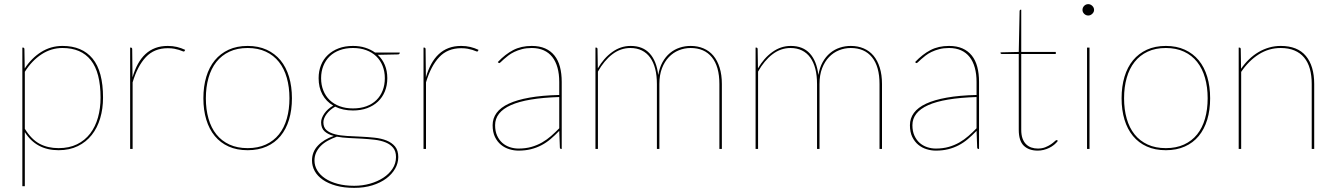

<svg xmlns="http://www.w3.org/2000/svg" viewBox="-20 -720 6447 928"><path d="M88 180V-490H91Q98 -490 98 -482L99.5 -389Q132.5 -439.5 179.2 -468.8Q226 -498 282 -498Q377 -498 427.5 -436.8Q478 -375.5 478 -248Q478 -194.5 464.2 -148.2Q450.5 -102 423.5 -67.8Q396.5 -33.5 356.2 -13.8Q316 6 263 6Q155 6 100 -81.5V180ZM282 -488Q227.5 -488 180.8 -457.5Q134 -427 100 -373V-97.5Q132 -46 171.5 -25Q211 -4 263 -4Q314.5 -4 352.5 -22.8Q390.5 -41.5 415.8 -74.5Q441 -107.5 453.5 -152Q466 -196.5 466 -248Q466 -370 419.2 -429Q372.5 -488 282 -488Z M609 0V-490H612Q619 -490 619 -482L620.5 -346Q631 -382.5 646.5 -410.8Q662 -439 683 -458.5Q704 -478 730.8 -488Q757.5 -498 791 -498Q815 -498 835.5 -493Q856 -488 875 -479L873 -475Q872 -473.5 871.2 -472.2Q870.5 -471 868 -471Q865.5 -471 859.8 -473.5Q854 -476 844.8 -479Q835.5 -482 822.2 -484.5Q809 -487 791 -487Q725.5 -487 685 -444Q644.5 -401 621 -322V0Z M1177 -498Q1228.5 -498 1268.5 -479.8Q1308.5 -461.5 1335.8 -428.5Q1363 -395.5 1377 -348.8Q1391 -302 1391 -245Q1391 -188 1377 -141.8Q1363 -95.5 1335.8 -62.5Q1308.5 -29.5 1268.5 -11.8Q1228.5 6 1177 6Q1125 6 1085.2 -11.8Q1045.5 -29.5 1018.2 -62.5Q991 -95.5 977 -141.8Q963 -188 963 -245Q963 -302 977 -348.8Q991 -395.5 1018.2 -428.5Q1045.5 -461.5 1085.2 -479.8Q1125 -498 1177 -498ZM1177 -4Q1227 -4 1265 -21.5Q1303 -39 1328.2 -70.5Q1353.5 -102 1366.2 -146.5Q1379 -191 1379 -245Q1379 -299 1366.2 -343.8Q1353.5 -388.5 1328.2 -420.5Q1303 -452.5 1265 -470.2Q1227 -488 1177 -488Q1126.5 -488 1088.8 -470.2Q1051 -452.5 1025.8 -420.5Q1000.5 -388.5 987.8 -343.8Q975 -299 975 -245Q975 -191 987.8 -146.5Q1000.5 -102 1025.8 -70.5Q1051 -39 1088.8 -21.5Q1126.5 -4 1177 -4Z M1686 -498Q1718.5 -498 1745.2 -489.5Q1772 -481 1793 -466H1912V-464Q1912 -461 1909.5 -459Q1907 -457 1904 -457L1806 -455Q1828.5 -434 1840.2 -405.5Q1852 -377 1852 -342Q1852 -307 1840.2 -278.2Q1828.5 -249.5 1806.8 -229Q1785 -208.5 1754.5 -197.2Q1724 -186 1686 -186Q1637 -186 1600 -204.5Q1587.5 -197.5 1577 -188.5Q1566.5 -179.5 1559 -169.5Q1551.5 -159.5 1547.2 -149Q1543 -138.5 1543 -129Q1543 -104 1558.5 -90.8Q1574 -77.5 1599.5 -71Q1625 -64.5 1657.5 -62.8Q1690 -61 1724 -59.5Q1758 -58 1790.5 -54.5Q1823 -51 1848.5 -40.8Q1874 -30.5 1889.5 -11.8Q1905 7 1905 39Q1905 68.5 1889.8 95.2Q1874.5 122 1846.8 142.8Q1819 163.5 1779.8 175.8Q1740.5 188 1692 188Q1642.5 188 1604.5 177.5Q1566.5 167 1540.5 149Q1514.5 131 1501.2 107Q1488 83 1488 56Q1488 14 1516.5 -16.2Q1545 -46.5 1593.5 -63Q1565.5 -70 1548.8 -85.2Q1532 -100.5 1532 -129Q1532 -139 1536.2 -150Q1540.5 -161 1548 -171.8Q1555.5 -182.5 1566.2 -192.2Q1577 -202 1590.5 -209.5Q1556.5 -229.5 1538.2 -263.5Q1520 -297.5 1520 -342Q1520 -376.5 1531.5 -405.2Q1543 -434 1564.8 -454.5Q1586.5 -475 1617 -486.5Q1647.5 -498 1686 -498ZM1894 39Q1894 11 1880.2 -5.8Q1866.5 -22.5 1843.5 -31.8Q1820.5 -41 1791 -44.5Q1761.5 -48 1729.5 -49.8Q1697.5 -51.5 1666 -53Q1634.5 -54.5 1608 -59.5Q1584.5 -51 1564.5 -40Q1544.5 -29 1530.2 -14.5Q1516 0 1508 17.5Q1500 35 1500 56Q1500 81.5 1513.5 103.8Q1527 126 1551.8 142.5Q1576.5 159 1612 168.5Q1647.5 178 1692 178Q1731.5 178 1768 167.8Q1804.5 157.5 1832.5 139.2Q1860.5 121 1877.2 95.5Q1894 70 1894 39ZM1686 -196Q1722.5 -196 1751 -206.5Q1779.5 -217 1799.2 -236.2Q1819 -255.5 1829.5 -282.5Q1840 -309.5 1840 -342Q1840 -374.5 1829.2 -401.5Q1818.5 -428.5 1798.5 -447.8Q1778.5 -467 1750 -477.5Q1721.5 -488 1686 -488Q1650.5 -488 1622 -477.5Q1593.5 -467 1573.5 -447.8Q1553.5 -428.5 1542.8 -401.5Q1532 -374.5 1532 -342Q1532 -309.5 1542.8 -282.5Q1553.5 -255.5 1573.5 -236.2Q1593.5 -217 1622 -206.5Q1650.5 -196 1686 -196Z M2027 0V-490H2030Q2037 -490 2037 -482L2038.5 -346Q2049 -382.5 2064.5 -410.8Q2080 -439 2101 -458.5Q2122 -478 2148.8 -488Q2175.5 -498 2209 -498Q2233 -498 2253.5 -493Q2274 -488 2293 -479L2291 -475Q2290 -473.5 2289.2 -472.2Q2288.5 -471 2286 -471Q2283.5 -471 2277.8 -473.5Q2272 -476 2262.8 -479Q2253.5 -482 2240.2 -484.5Q2227 -487 2209 -487Q2143.5 -487 2103 -444Q2062.5 -401 2039 -322V0Z M2693 0Q2686 0 2686 -8L2683 -87.5Q2662 -65.5 2641 -47.8Q2620 -30 2596.5 -17.8Q2573 -5.5 2546 1.2Q2519 8 2486 8Q2464 8 2441.8 1.2Q2419.5 -5.5 2401.5 -20.2Q2383.5 -35 2372.2 -58.2Q2361 -81.5 2361 -115Q2361 -148 2380.2 -174.2Q2399.5 -200.5 2439.2 -219Q2479 -237.5 2539.5 -248.2Q2600 -259 2683 -261V-324Q2683 -362.5 2674.5 -393Q2666 -423.5 2649.5 -444.5Q2633 -465.5 2608 -476.8Q2583 -488 2550 -488Q2524 -488 2503 -482.5Q2482 -477 2465.5 -469Q2449 -461 2436.8 -451.5Q2424.5 -442 2415.5 -434Q2406.5 -426 2401 -420.5Q2395.5 -415 2393 -415Q2391 -415 2388 -418L2386 -420Q2422 -458 2460.5 -478Q2499 -498 2550 -498Q2587.5 -498 2614.8 -486Q2642 -474 2660 -451.5Q2678 -429 2686.5 -396.8Q2695 -364.5 2695 -324V0ZM2486 -2Q2520.5 -2 2548.5 -10Q2576.5 -18 2600 -31.5Q2623.5 -45 2643.8 -62.8Q2664 -80.5 2683 -100V-251Q2525.5 -246 2449.2 -211.8Q2373 -177.5 2373 -115Q2373 -85.5 2382.8 -64.2Q2392.5 -43 2408.2 -29.2Q2424 -15.5 2444.2 -8.8Q2464.5 -2 2486 -2Z M2858 0V-490H2861Q2868 -490 2868 -482L2869.5 -389.5Q2898 -439 2939 -468.5Q2980 -498 3028 -498Q3087 -498 3120.2 -461.5Q3153.5 -425 3161.5 -357.5Q3167.5 -393 3182.2 -419.5Q3197 -446 3218 -463.5Q3239 -481 3264.8 -489.5Q3290.5 -498 3318 -498Q3352.5 -498 3380.5 -486Q3408.5 -474 3428 -450.8Q3447.5 -427.5 3458.2 -393Q3469 -358.5 3469 -314V0H3457V-314Q3457 -398.5 3420.8 -443.2Q3384.5 -488 3318 -488Q3288.5 -488 3261.2 -477Q3234 -466 3213 -444.2Q3192 -422.5 3179.5 -390Q3167 -357.5 3167 -314V0H3155V-314Q3155 -355 3146.8 -387.2Q3138.5 -419.5 3122.2 -442Q3106 -464.5 3082 -476.2Q3058 -488 3027 -488Q2979.5 -488 2939.8 -457.8Q2900 -427.5 2870 -374V0Z M3632 0V-490H3635Q3642 -490 3642 -482L3643.5 -389.5Q3672 -439 3713 -468.5Q3754 -498 3802 -498Q3861 -498 3894.2 -461.5Q3927.5 -425 3935.5 -357.5Q3941.5 -393 3956.2 -419.5Q3971 -446 3992 -463.5Q4013 -481 4038.8 -489.5Q4064.5 -498 4092 -498Q4126.5 -498 4154.5 -486Q4182.5 -474 4202 -450.8Q4221.5 -427.5 4232.2 -393Q4243 -358.5 4243 -314V0H4231V-314Q4231 -398.5 4194.8 -443.2Q4158.5 -488 4092 -488Q4062.5 -488 4035.2 -477Q4008 -466 3987 -444.2Q3966 -422.5 3953.5 -390Q3941 -357.5 3941 -314V0H3929V-314Q3929 -355 3920.8 -387.2Q3912.5 -419.5 3896.2 -442Q3880 -464.5 3856 -476.2Q3832 -488 3801 -488Q3753.5 -488 3713.8 -457.8Q3674 -427.5 3644 -374V0Z M4710 0Q4703 0 4703 -8L4700 -87.5Q4679 -65.5 4658 -47.8Q4637 -30 4613.5 -17.8Q4590 -5.5 4563 1.2Q4536 8 4503 8Q4481 8 4458.8 1.2Q4436.5 -5.5 4418.5 -20.2Q4400.5 -35 4389.2 -58.2Q4378 -81.5 4378 -115Q4378 -148 4397.2 -174.2Q4416.5 -200.5 4456.2 -219Q4496 -237.5 4556.5 -248.2Q4617 -259 4700 -261V-324Q4700 -362.5 4691.5 -393Q4683 -423.5 4666.5 -444.5Q4650 -465.5 4625 -476.8Q4600 -488 4567 -488Q4541 -488 4520 -482.5Q4499 -477 4482.5 -469Q4466 -461 4453.8 -451.5Q4441.5 -442 4432.5 -434Q4423.5 -426 4418 -420.5Q4412.5 -415 4410 -415Q4408 -415 4405 -418L4403 -420Q4439 -458 4477.5 -478Q4516 -498 4567 -498Q4604.5 -498 4631.8 -486Q4659 -474 4677 -451.5Q4695 -429 4703.5 -396.8Q4712 -364.5 4712 -324V0ZM4503 -2Q4537.5 -2 4565.5 -10Q4593.5 -18 4617 -31.5Q4640.5 -45 4660.8 -62.8Q4681 -80.5 4700 -100V-251Q4542.5 -246 4466.2 -211.8Q4390 -177.5 4390 -115Q4390 -85.5 4399.8 -64.2Q4409.5 -43 4425.2 -29.2Q4441 -15.5 4461.2 -8.8Q4481.5 -2 4503 -2Z M4996 8Q4953 8 4928.5 -15.5Q4904 -39 4904 -93V-459H4823Q4816 -459 4816 -464V-467L4904 -469L4908 -666Q4908 -668.5 4909.2 -670.8Q4910.5 -673 4913 -673H4916V-469H5083V-459H4916V-93Q4916 -68 4922.2 -50.8Q4928.5 -33.5 4939.5 -22.8Q4950.5 -12 4965 -7Q4979.5 -2 4996 -2Q5017 -2 5032.8 -8.5Q5048.5 -15 5059.5 -22.5Q5070.5 -30 5077.2 -36.5Q5084 -43 5087 -43Q5089 -43 5091 -41L5093 -39Q5085.5 -29 5074.8 -20.2Q5064 -11.5 5051.2 -5.2Q5038.5 1 5024.2 4.5Q5010 8 4996 8Z M5246 -490V0H5234V-490ZM5268 -672Q5268 -661.5 5259.2 -653.2Q5250.5 -645 5240 -645Q5228.5 -645 5220.2 -653.2Q5212 -661.5 5212 -672Q5212 -683.5 5220.2 -691.8Q5228.5 -700 5240 -700Q5250.5 -700 5259.2 -691.8Q5268 -683.5 5268 -672Z M5615 -498Q5666.5 -498 5706.5 -479.8Q5746.5 -461.5 5773.8 -428.5Q5801 -395.5 5815 -348.8Q5829 -302 5829 -245Q5829 -188 5815 -141.8Q5801 -95.5 5773.8 -62.5Q5746.5 -29.5 5706.5 -11.8Q5666.5 6 5615 6Q5563 6 5523.2 -11.8Q5483.5 -29.5 5456.2 -62.5Q5429 -95.5 5415 -141.8Q5401 -188 5401 -245Q5401 -302 5415 -348.8Q5429 -395.5 5456.2 -428.5Q5483.5 -461.5 5523.2 -479.8Q5563 -498 5615 -498ZM5615 -4Q5665 -4 5703 -21.5Q5741 -39 5766.2 -70.5Q5791.5 -102 5804.2 -146.5Q5817 -191 5817 -245Q5817 -299 5804.2 -343.8Q5791.5 -388.5 5766.2 -420.5Q5741 -452.5 5703 -470.2Q5665 -488 5615 -488Q5564.5 -488 5526.8 -470.2Q5489 -452.5 5463.8 -420.5Q5438.5 -388.5 5425.8 -343.8Q5413 -299 5413 -245Q5413 -191 5425.8 -146.5Q5438.5 -102 5463.8 -70.5Q5489 -39 5526.8 -21.5Q5564.5 -4 5615 -4Z M5967 0V-490H5970Q5977 -490 5977 -482L5978.5 -387.5Q5995.5 -412.5 6016.8 -433Q6038 -453.5 6062.5 -468Q6087 -482.5 6114 -490.2Q6141 -498 6170 -498Q6251.5 -498 6291.8 -449.5Q6332 -401 6332 -314V0H6320V-314Q6320 -355 6311 -387.2Q6302 -419.5 6283.2 -442Q6264.5 -464.5 6236.2 -476.2Q6208 -488 6170 -488Q6112.5 -488 6064 -457.2Q6015.5 -426.5 5979 -372.5V0Z"/></svg>

Font: Lato Hairline
Style: Regular
Weight: 250
Designer: Lukasz Dziedzic
Foundry: Lukasz Dziedzic
Version: Version 1.104; Western+Polish opensource